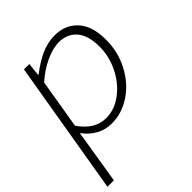

<svg xmlns="http://www.w3.org/2000/svg" viewBox="-219 -669 1034 1034"><g transform="rotate(-45 298.5 -152.0)"><path d="M125 -528H166L158 -453H162Q216 -495 267 -518Q318 -541 372 -541Q452 -541 501.5 -487Q551 -433 551 -329Q551 -236 509.5 -157Q468 -78 399.5 -32.5Q331 13 254 13Q206 13 165.5 -9.5Q125 -32 97 -71H95L76 47L45 237H-4ZM500 -327Q500 -412 462.5 -455.5Q425 -499 363 -499Q315 -499 257.5 -472Q200 -445 152 -401L105 -119Q138 -72 174.5 -50.5Q211 -29 253 -29Q317 -29 374 -71.5Q431 -114 465.5 -183Q500 -252 500 -327Z"/></g></svg>

Font: Nebula Sans Light
Style: Regular
Weight: 300
Italic angle: -9°
Designer: Paul D. Hunt for Adobe (as Source Sans)
Foundry: Nebula Entertainment & Broadcasting LLC
Version: Version 1.010